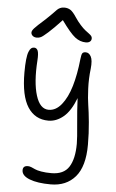

<svg xmlns="http://www.w3.org/2000/svg" viewBox="-67 -846 697 1151"><g transform="rotate(5 281.5 -270.5)"><path d="M124 -607.9Q107.9 -607.9 98.4 -616.2Q88.9 -624.5 88.9 -636.2Q88.9 -646.5 102.3 -661.6Q115.7 -676.8 168 -723.1Q186 -739.7 204.1 -758.3Q222.2 -776.9 229.2 -784.2Q236.3 -791.5 247.1 -796.6Q257.8 -801.8 272 -801.8Q294.4 -801.8 310.1 -791.3Q325.7 -780.8 345.2 -751Q362.3 -725.1 380.1 -705.6Q397.9 -686 410.2 -676.5Q422.4 -667 432.4 -659.7Q442.4 -652.3 447.3 -646.2Q452.1 -640.1 452.1 -631.8Q452.1 -619.1 443.1 -612.1Q434.1 -605 418.9 -605Q383.8 -605 353.5 -628.4Q323.2 -651.9 270 -726.1Q220.2 -672.9 189.9 -646Q159.7 -619.1 148.2 -613.5Q136.7 -607.9 124 -607.9ZM283.2 261.2Q203.6 261.2 155.8 242.7Q107.9 224.1 107.9 190.9Q107.9 164.1 138.2 164.1Q147.5 164.1 159.2 168.7Q170.9 173.3 182.4 179Q193.8 184.6 220 189.2Q246.1 193.8 280.8 193.8Q355.5 193.8 386.7 144.8Q418 95.7 418 4.9Q418 -28.8 409.9 -112.1Q401.9 -195.3 398.9 -268.1Q369.1 -189.5 326.4 -153.8Q283.7 -118.2 235.8 -118.2Q155.3 -118.2 111.6 -185.5Q67.9 -252.9 67.9 -393.1Q67.9 -439.9 71.3 -471.2Q74.7 -502.4 81.3 -518.6Q87.9 -534.7 95.2 -540.8Q102.5 -546.9 112.8 -546.9Q128.4 -546.9 135.3 -530.8Q142.1 -514.6 139.2 -471.2Q130.4 -340.3 154.8 -261.7Q179.2 -183.1 231.9 -183.1Q274.9 -183.1 309.1 -225.3Q343.3 -267.6 364.3 -338.1Q385.3 -408.7 395 -502Q397.9 -529.8 403.3 -537.8Q408.7 -545.9 423.8 -545.9Q443.4 -545.9 455.3 -523.9Q467.3 -502 461.9 -450.2Q454.6 -389.6 457.3 -329.3Q460 -269 466.1 -232.4Q472.2 -195.8 478.5 -130.6Q484.9 -65.4 484.9 4.9Q484.9 135.7 430.7 198.5Q376.5 261.2 283.2 261.2Z"/></g></svg>

Font: Shantell Sans Irregular
Style: Regular
Weight: 300
Designer: Stephen Nixon, Anya Danilova, Shantell Martin
Foundry: Arrow Type
Version: Version 1.006;[9816181b4]